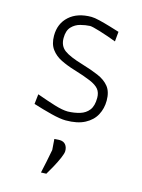

<svg xmlns="http://www.w3.org/2000/svg" viewBox="-119 -574 686 926"><g transform="rotate(15 224.0 -111.0)"><path d="M229 9.5Q201.5 9.5 155.2 -2.2Q109 -14 63.5 -28.5L69 -78Q118.5 -60 160 -47.2Q201.5 -34.5 227.5 -34.5Q260 -35.5 287.5 -43.8Q315 -52 331.5 -73.2Q348 -94.5 348 -134.5Q348 -161 334.8 -177.5Q321.5 -194 290.2 -207.2Q259 -220.5 206 -236.5Q169.5 -247.5 138.2 -262.8Q107 -278 88 -303.8Q69 -329.5 69 -371Q69 -431.5 109.8 -468.2Q150.5 -505 220.5 -505Q235.5 -505 262.2 -498.5Q289 -492 317.2 -483.5Q345.5 -475 364.5 -469L360 -420Q316.5 -436.5 276.5 -448.8Q236.5 -461 225 -461Q203 -460 177.8 -453.5Q152.5 -447 134.5 -428Q116.5 -409 116.5 -371.5Q116.5 -332.5 143.8 -312.2Q171 -292 237 -272.5Q284 -258.5 319.8 -243.2Q355.5 -228 375.5 -202.8Q395.5 -177.5 395.5 -133.5Q395.5 -94.5 378.2 -62Q361 -29.5 324 -10Q287 9.5 229 9.5ZM179 283Q185.5 254.5 191.2 226.5Q197 198.5 203.5 164Q202.5 151 201.5 137.2Q200.5 123.5 199.5 110L227.5 108.5Q246.5 109.5 256 121.8Q265.5 134 265.5 153Q265.5 164.5 255 188.8Q244.5 213 230.2 239Q216 265 205.5 282Z"/></g></svg>

Font: Commissioner Loud ExtraLight
Style: Regular
Weight: 200
Designer: Kostas Bartsokas
Foundry: Kostas Bartsokas
Version: Version 1.000; ttfautohint (v1.8.3)